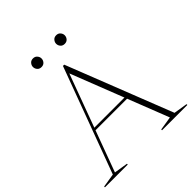

<svg xmlns="http://www.w3.org/2000/svg" viewBox="-240 -1033 1188 1188"><g transform="rotate(-45 353.5 -439.5)"><path d="M195 -291V-307.5H495.5V-291ZM623.5 -21.5 714 -7V0H492.5V-7L583 -21.5L331.5 -665H339.5L102 -21.5L192.5 -7V0H-7V-7L83.5 -21.5L340.5 -715H351.5ZM242 -803.5Q224.5 -803.5 214.5 -815Q204.5 -826.5 204.5 -841.5Q204.5 -855.5 214.5 -867.2Q224.5 -879 242 -879Q259.5 -879 269.5 -867.2Q279.5 -855.5 279.5 -841.5Q279.5 -826.5 269.5 -815Q259.5 -803.5 242 -803.5ZM445 -803.5Q427.5 -803.5 417.5 -815Q407.5 -826.5 407.5 -841.5Q407.5 -855.5 417.5 -867.2Q427.5 -879 445 -879Q462.5 -879 472.5 -867.2Q482.5 -855.5 482.5 -841.5Q482.5 -826.5 472.5 -815Q462.5 -803.5 445 -803.5Z"/></g></svg>

Font: Newsreader 60pt ExtraLight
Style: Regular
Weight: 250
Designer: Hugues Gentile
Foundry: Production Type
Version: Version 1.003